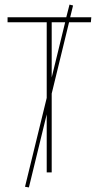

<svg xmlns="http://www.w3.org/2000/svg" viewBox="-20 -757 432 843"><path d="M378.9 -659.2H283.2L207 -346.2V0H185.1V-254.9L106.9 65.9L89.8 63L185.1 -327.1V-659.2H13.2V-681.2H271L285.2 -736.8L300.8 -732.9L288.1 -681.2H380.9ZM207 -417 266.1 -659.2H207Z"/></svg>

Font: Fira Sans Compressed Thin
Style: Regular
Weight: 100
Width: 1
Designer: Carrois Corporate & Edenspiekermann AG
Foundry: Carrois Corporate GbR & Edenspiekermann AG
Version: Version 4.203;PS 004.203;hotconv 1.0.88;makeotf.lib2.5.64775